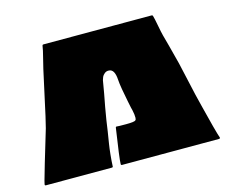

<svg xmlns="http://www.w3.org/2000/svg" viewBox="-91 -756 1058 883"><g transform="rotate(-15 438.0 -314.5)"><path d="M849 0H387Q382 0 382 -5Q382 -29 404 -173Q405 -178 410 -177Q414 -176 454 -176Q494 -176 499 -182Q503 -185 503 -194Q503 -203 502 -210.5Q501 -218 498.5 -230Q496 -242 495 -244Q495 -244 488.5 -275.5Q482 -307 477 -336.5Q472 -366 471 -383Q468 -434 441 -435Q429 -436 420 -428.5Q411 -421 408 -413.5Q405 -406 403 -399Q399 -372 392.5 -338Q386 -304 381 -277Q376 -250 371 -218Q369 -201 363.5 -166.5Q358 -132 354.5 -110.5Q351 -89 348 -59.5Q345 -30 344 -4Q344 0 339 0H25Q19 0 20 -6Q22 -13 24 -23Q34 -61 92 -253Q100 -281 128.5 -414Q157 -547 164 -570Q173 -604 176 -625Q177 -629 181 -629H697Q701 -629 702 -625Q706 -612 712.5 -577Q719 -542 723 -527Q732 -496 761 -383Q766 -363 797 -223Q801 -208 812.5 -160.5Q824 -113 837 -64.5Q850 -16 854 -6Q855 -4 853.5 -2Q852 0 849 0Z"/></g></svg>

Font: Cubao Free Wide
Style: Wide
Weight: 400
Designer: Aaron Amar
Version: Version 001.001